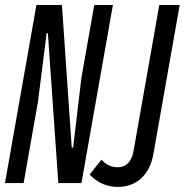

<svg xmlns="http://www.w3.org/2000/svg" viewBox="-55 -736 742 772"><path d="M-35 0 91.5 -716H194L233.5 -142.5H239L272 -421L324 -716H399L272.5 0H179.5L137.5 -602.5H132.5L97.5 -326L40 0ZM418 15.5Q353 15.5 305.5 -34L353 -94Q380.5 -63.5 417.5 -63.5Q470 -63.5 482 -129L585.5 -716H667.5L562 -118Q551 -54.5 513.2 -19.5Q475.5 15.5 418 15.5Z"/></svg>

Font: Google Sans Code
Style: Italic
Weight: 400
Italic angle: -10°
Monospace: yes
Designer: Google Sans Code Authors
Foundry: Google LLC
Version: Version 6.000